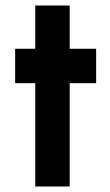

<svg xmlns="http://www.w3.org/2000/svg" viewBox="-20 -677 398 697"><path d="M329 -375H233V0H108V-375H35V-500H108V-657H233V-500H329Z"/></svg>

Font: Urbanist
Style: Bold
Weight: 700
Designer: Corey Hu
Foundry: Corey Hu
Version: Version 1.330; ttfautohint (v1.8.4.7-5d5b)